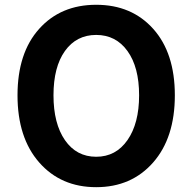

<svg xmlns="http://www.w3.org/2000/svg" viewBox="-20 -774 810 808"><path d="M53.7 -373Q53.7 -550.8 144.5 -652.3Q235.4 -753.9 384.8 -753.9Q534.2 -753.9 625 -652.3Q715.8 -550.8 715.8 -373Q715.8 -194.3 624.5 -90.3Q533.2 13.7 384.8 13.7Q236.3 13.7 145 -90.3Q53.7 -194.3 53.7 -373ZM253.4 -184.1Q301.8 -114.3 384.8 -114.3Q467.8 -114.3 516.6 -184.6Q565.4 -254.9 565.4 -373Q565.4 -491.2 516.6 -559.1Q467.8 -627 384.8 -627Q301.8 -627 253.4 -559.6Q205.1 -492.2 205.1 -373Q205.1 -253.9 253.4 -184.1Z"/></svg>

Font: Bpmf Zihi Sans Bold
Style: Bold
Weight: 700
Foundry: But Ko
Version: Version 1.320